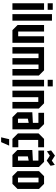

<svg xmlns="http://www.w3.org/2000/svg" viewBox="1183 -1976 993 3399"><g transform="rotate(90 1679.5 -276.5)"><path d="M38 0V-560H154V0ZM38 -624V-714H154V-624Z M230 0V-700H346V0Z M738 -560V0H514L422 -92V-560H538V-102H622V-560Z M814 -560H1225L1317 -468V0H1202V-462H1122V0H1009V-462H929V0H814Z M1393 0V-560H1509V0ZM1393 -624V-714H1509V-624Z M1585 0V-560H1809L1901 -468V0H1785V-458H1701V0Z M1967 -88V-352L2155 -362V-460H1977V-560H2177L2269 -468V0H2055ZM2081 -273V-98H2155V-288Z M2341 -98V-462L2439 -560H2587V-456H2457V-104H2587V0H2439ZM2411 200 2444 58H2558L2496 200Z M2635 -88V-352L2823 -362V-460H2645V-560H2845L2937 -468V0H2723ZM2749 -273V-98H2823V-288ZM2659 -610 2643 -685 2735 -753 2823 -697 2899 -750 2915 -675 2823 -607 2735 -663Z M3009 -90V-470L3099 -560H3235L3325 -470V-90L3235 0H3099ZM3125 -98H3209V-462H3125Z"/></g></svg>

Font: Tektur Condensed Medium
Style: Regular
Weight: 500
Width: 3
Designer: Adam Jagosz
Foundry: Adam Jagosz
Version: Version 1.005;gftools[0.9.30]